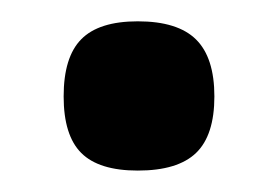

<svg xmlns="http://www.w3.org/2000/svg" viewBox="-20 -151 262 181"><path d="M109.9 -130.9Q147.5 -130.9 164.8 -113.8Q182.1 -96.7 182.1 -60.1Q182.1 -23.4 164.8 -6.8Q147.5 9.8 109.9 9.8Q73.2 9.8 56.6 -6.8Q40 -23.4 40 -60.1Q40 -97.2 56.6 -114Q73.2 -130.9 109.9 -130.9Z"/></svg>

Font: Fivo Sans Modern Med
Style: Regular
Weight: 450
Designer: Alexander Slobzheninov
Foundry: Alexander Slobzheninov
Version: 1.0